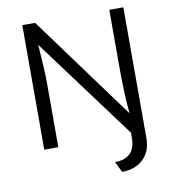

<svg xmlns="http://www.w3.org/2000/svg" viewBox="-95 -783 962 1063"><g transform="rotate(-10 386.0 -252.0)"><path d="M476 136Q591 136 591 18V-9L170 -577Q181 -428 181 -351V0H102V-700H174L602 -116Q591 -215 591 -394V-700H670V36Q670 109 625 152.5Q580 196 505 196Z"/></g></svg>

Font: Easer Grotesk Light
Style: Regular
Weight: 300
Designer: Boardeaser, Bonnie Shaver-Troup, Thomas Jockin
Foundry: Lexend
Version: Version 1.008;Glyphs 3.1.2 (3151)